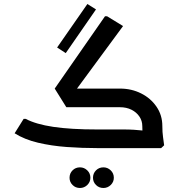

<svg xmlns="http://www.w3.org/2000/svg" viewBox="-20 -739 892 958"><path d="M334 -256 253 -297 504 -658H514L594 -609ZM465 0Q390 0 313.5 -5.5Q237 -11 169.5 -27Q102 -43 53 -74L98 -146H108Q159 -119 246 -106Q333 -93 465 -93H545V0ZM545 0V-93H599Q624 -93 648.5 -91.5Q673 -90 689 -88Q705 -86 705 -86V0ZM690 -110Q690 -136 675.5 -157.5Q661 -179 636 -191.5Q611 -204 579 -204H464V-215L474 -297H579Q636 -297 684 -273Q732 -249 761 -206.5Q790 -164 790 -110ZM700 0Q697 -22 693.5 -49.5Q690 -77 690 -110H790Q790 -79 793.5 -55Q797 -31 799 -14L784 0ZM311 -204 253 -297H556V-204ZM308 -474 265 -502 416 -719 459 -692ZM379 199Q357 199 342 184Q327 169 327 148Q327 126 342 111Q357 96 379 96Q400 96 415.5 111Q431 126 431 148Q431 169 415.5 184Q400 199 379 199ZM496 199Q474 199 459 184Q444 169 444 148Q444 126 459 111Q474 96 496 96Q517 96 532.5 111Q548 126 548 148Q548 169 532.5 184Q517 199 496 199Z"/></svg>

Font: Fustat SemiBold
Style: Regular
Weight: 600
Designer: Mohamed Gaber, Khaled Hosny, Laura Garcia Mut
Foundry: Kief Type Foundry, Alif Type Foundry, Hard Type Foundry
Version: Version 1.007